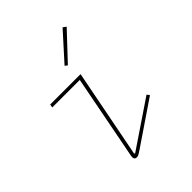

<svg xmlns="http://www.w3.org/2000/svg" viewBox="-214 -888 1027 1027"><g transform="rotate(-45 300.0 -374.5)"><path d="M223 12Q205 12 205 -7Q205 -10 206 -16.5Q207 -23 211 -42L299 -497H91L94 -516H324L226 -13L231 -10L496 -189L507 -174L264 -9Q251 -1 241.5 5.5Q232 12 223 12ZM309 -597 295 -608 433 -761 451 -748Z"/></g></svg>

Font: IBM Plex Mono Thin
Style: Italic
Weight: 100
Italic angle: -9°
Monospace: yes
Designer: Mike Abbink, Paul van der Laan, Pieter van Rosmalen
Foundry: Bold Monday
Version: Version 2.3